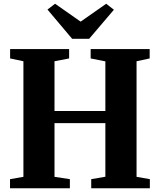

<svg xmlns="http://www.w3.org/2000/svg" viewBox="-20 -1005 854 1025"><path d="M105 -61V-678L34 -693V-743H349V-693L271 -678V-412.5H542.5V-677.5L464 -693V-743H779V-693L709 -678V-61L780 -48.5V0H467V-48.5L542.5 -61.5V-347.5H271V-61L353 -48.5V0H33.5V-48.5ZM365 -798 233.5 -954 274 -985 410.5 -889.5 547 -985 588 -953 456 -798Z"/></svg>

Font: Merriweather 60pt ExtraBold
Style: Regular
Weight: 800
Version: Version 2.100